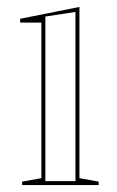

<svg xmlns="http://www.w3.org/2000/svg" viewBox="-20 -535 338 555"><path d="M43.9 0V-10L99.6 -19.9V-469.7H38.3V-480.7L209.6 -515V-20L265.2 -10V0ZM111.1 -11.5H198.1V-500.5L111.1 -487.2Z"/></svg>

Font: Kalnia Glaze Thin
Style: Regular
Weight: 100
Version: Version 1.110